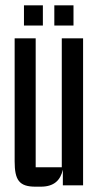

<svg xmlns="http://www.w3.org/2000/svg" viewBox="-20 -696 368 721"><path d="M141 -600V-676H70V-600ZM256 -600V-676H184V-600ZM292 -552H212V-68H114V-552H35V-90C35 -20 52 5 113 5H133C183 5 207 -19 216 -59V0H292Z"/></svg>

Font: Queering
Style: Regular
Weight: 400
Designer: Adam Naccarato
Foundry: adamnac
Version: Version 2.000;hotconv 1.0.109;makeotfexe 2.5.65596